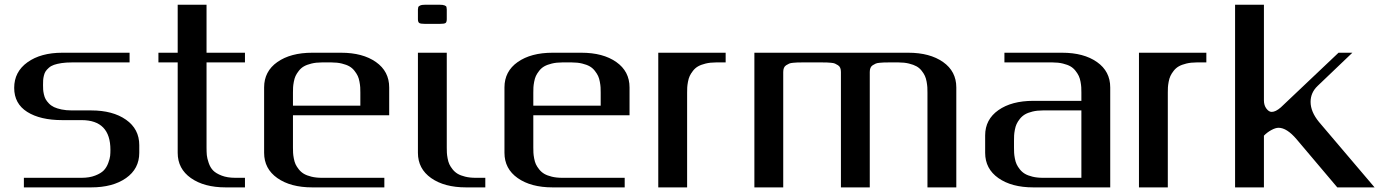

<svg xmlns="http://www.w3.org/2000/svg" viewBox="-20 -812 6018 832"><path d="M250 -291.5Q154.3 -291.5 97.9 -327.1Q41.5 -362.8 41.5 -431.2Q41.5 -501 99.1 -542.2Q156.7 -583.5 250 -583.5H541.5V-541.5H291.5Q266.1 -541.5 246.6 -538.6Q227.1 -535.6 213.9 -531Q200.7 -526.4 191.7 -518.3Q182.6 -510.3 177.7 -502.9Q172.9 -495.6 170.2 -484.4Q167.5 -473.1 167 -464.8Q166.5 -456.5 166.5 -443.8Q166.5 -432.1 167 -423.8Q167.5 -415.5 170.2 -403.3Q172.9 -391.1 177.7 -382.3Q182.6 -373.5 191.9 -363.8Q201.2 -354 214.1 -347.9Q227.1 -341.8 246.8 -337.6Q266.6 -333.5 291.5 -333.5H375Q468.8 -333.5 526.1 -293.2Q583.5 -252.9 583.5 -183.1V-149.9Q583.5 -80.6 526.1 -40.3Q468.8 0 375 0H83.5V-41.5H333.5Q367.7 -41.5 392.6 -51.3Q417.5 -61 429.7 -73.7Q441.9 -86.4 449 -105.5Q456.1 -124.5 457.3 -136.5Q458.5 -148.4 458.5 -162.6Q458.5 -291.5 333.5 -291.5Z M875 -791.5V-583.5H1041.5V-541.5H875V-172.9Q875 -153.3 876.2 -139.9Q877.4 -126.5 884.3 -106.2Q891.1 -85.9 903.6 -73.2Q916 -60.5 940.7 -51Q965.3 -41.5 1000 -41.5H1041.5V0H958Q864.7 0 807.4 -40.3Q750 -80.6 750 -149.9V-541.5H666.5V-583.5H750V-791.5Z M1666.5 -312.5H1249.5V-172.9Q1249.5 -159.7 1250 -149.9Q1250.5 -140.1 1253.2 -125.5Q1255.9 -110.8 1260.7 -100.3Q1265.6 -89.8 1274.9 -78.1Q1284.2 -66.4 1296.9 -58.8Q1309.6 -51.3 1329.6 -46.4Q1349.6 -41.5 1374.5 -41.5H1645.5V0H1333Q1239.3 0 1181.9 -40.3Q1124.5 -80.6 1124.5 -149.9V-433.1Q1124.5 -502.9 1181.9 -543.2Q1239.3 -583.5 1333 -583.5H1458Q1551.8 -583.5 1609.1 -543.2Q1666.5 -502.9 1666.5 -433.1ZM1249.5 -354H1541.5V-410.6Q1541.5 -423.8 1541 -433.3Q1540.5 -442.9 1537.8 -457.5Q1535.2 -472.2 1530.3 -482.7Q1525.4 -493.2 1516.1 -505.1Q1506.8 -517.1 1494.1 -524.4Q1481.4 -531.7 1461.4 -536.6Q1441.4 -541.5 1416.5 -541.5H1374.5Q1349.6 -541.5 1329.6 -536.6Q1309.6 -531.7 1296.9 -524.4Q1284.2 -517.1 1274.9 -505.1Q1265.6 -493.2 1260.7 -482.7Q1255.9 -472.2 1253.2 -457.5Q1250.5 -442.9 1250 -433.3Q1249.5 -423.8 1249.5 -410.6Z M1916 -771V-729Q1916 -716.8 1911.1 -712.6Q1906.2 -708.5 1884.8 -708.5H1822.3Q1801.8 -708.5 1796.4 -712.6Q1791 -716.8 1791 -729V-771Q1791.5 -778.3 1792.5 -781.5Q1793.5 -784.7 1800.5 -788.1Q1807.6 -791.5 1822.3 -791.5H1884.8Q1899.4 -791.5 1906.5 -788.6Q1913.6 -785.6 1914.6 -782.5Q1915.5 -779.3 1916 -771ZM1916 -583.5V-172.9Q1916 -159.7 1916.5 -149.9Q1917 -140.1 1919.7 -125.5Q1922.4 -110.8 1927.2 -100.3Q1932.1 -89.8 1941.4 -78.1Q1950.7 -66.4 1963.4 -58.8Q1976.1 -51.3 1996.1 -46.4Q2016.1 -41.5 2041 -41.5H2083V0H1999.5Q1905.8 0 1848.4 -40.3Q1791 -80.6 1791 -149.9V-583.5Z M2708 -312.5H2291V-172.9Q2291 -159.7 2291.5 -149.9Q2292 -140.1 2294.7 -125.5Q2297.4 -110.8 2302.2 -100.3Q2307.1 -89.8 2316.4 -78.1Q2325.7 -66.4 2338.4 -58.8Q2351.1 -51.3 2371.1 -46.4Q2391.1 -41.5 2416 -41.5H2687V0H2374.5Q2280.8 0 2223.4 -40.3Q2166 -80.6 2166 -149.9V-433.1Q2166 -502.9 2223.4 -543.2Q2280.8 -583.5 2374.5 -583.5H2499.5Q2593.3 -583.5 2650.6 -543.2Q2708 -502.9 2708 -433.1ZM2291 -354H2583V-410.6Q2583 -423.8 2582.5 -433.3Q2582 -442.9 2579.3 -457.5Q2576.7 -472.2 2571.8 -482.7Q2566.9 -493.2 2557.6 -505.1Q2548.3 -517.1 2535.6 -524.4Q2522.9 -531.7 2502.9 -536.6Q2482.9 -541.5 2458 -541.5H2416Q2391.1 -541.5 2371.1 -536.6Q2351.1 -531.7 2338.4 -524.4Q2325.7 -517.1 2316.4 -505.1Q2307.1 -493.2 2302.2 -482.7Q2297.4 -472.2 2294.7 -457.5Q2292 -442.9 2291.5 -433.3Q2291 -423.8 2291 -410.6Z M3124.5 -583.5V-541.5H3082.5Q3057.6 -541.5 3037.6 -536.6Q3017.6 -531.7 3004.9 -524.4Q2992.2 -517.1 2982.9 -505.1Q2973.6 -493.2 2968.8 -482.7Q2963.9 -472.2 2961.2 -457.5Q2958.5 -442.9 2958 -433.3Q2957.5 -423.8 2957.5 -410.6V0H2832.5V-583.5Z M3249 -583.5H3916Q4009.3 -583.5 4066.7 -543.2Q4124 -502.9 4124 -433.1V0H3999V-410.6Q3999 -423.8 3998.5 -433.3Q3998 -442.9 3995.4 -457.8Q3992.7 -472.7 3988 -482.9Q3983.4 -493.2 3974.1 -505.1Q3964.8 -517.1 3951.9 -524.4Q3939 -531.7 3918.9 -536.6Q3898.9 -541.5 3874 -541.5H3832.5Q3818.4 -541.5 3811.3 -541.3Q3804.2 -541 3792.5 -540Q3780.8 -539.1 3774.7 -536.4Q3768.6 -533.7 3761.7 -529.3Q3754.9 -524.9 3752 -517.6Q3749 -510.3 3749 -500V0H3624V-500Q3624 -510.3 3621.1 -517.6Q3618.2 -524.9 3611.3 -529.3Q3604.5 -533.7 3598.4 -536.4Q3592.3 -539.1 3580.8 -540Q3569.3 -541 3562.3 -541.3Q3555.2 -541.5 3541 -541.5H3457.5Q3443.4 -541.5 3436.3 -541.3Q3429.2 -541 3417.5 -540Q3405.8 -539.1 3399.7 -536.4Q3393.6 -533.7 3386.7 -529.3Q3379.9 -524.9 3377 -517.6Q3374 -510.3 3374 -500V0H3249Z M4332.5 -541.5V-583.5H4582.5Q4676.3 -583.5 4733.6 -543.2Q4791 -502.9 4791 -433.1V0H4457.5Q4363.8 0 4306.4 -40.3Q4249 -80.6 4249 -149.9V-225.1Q4249 -294.4 4306.4 -334.7Q4363.8 -375 4457.5 -375H4666V-410.6Q4666 -423.8 4665.5 -433.3Q4665 -442.9 4662.4 -457.5Q4659.7 -472.2 4654.8 -482.7Q4649.9 -493.2 4640.6 -505.1Q4631.3 -517.1 4618.7 -524.4Q4606 -531.7 4585.9 -536.6Q4565.9 -541.5 4541 -541.5ZM4666 -41.5V-333.5H4499Q4474.1 -333.5 4454.1 -328.6Q4434.1 -323.7 4421.4 -316.2Q4408.7 -308.6 4399.4 -296.9Q4390.1 -285.2 4385.3 -274.7Q4380.4 -264.2 4377.7 -249.5Q4375 -234.9 4374.5 -225.1Q4374 -215.3 4374 -202.1V-172.9Q4374 -159.7 4374.5 -149.9Q4375 -140.1 4377.7 -125.5Q4380.4 -110.8 4385.3 -100.3Q4390.1 -89.8 4399.4 -78.1Q4408.7 -66.4 4421.4 -58.8Q4434.1 -51.3 4454.1 -46.4Q4474.1 -41.5 4499 -41.5Z M5207.5 -583.5V-541.5H5165.5Q5140.6 -541.5 5120.6 -536.6Q5100.6 -531.7 5087.9 -524.4Q5075.2 -517.1 5065.9 -505.1Q5056.6 -493.2 5051.8 -482.7Q5046.9 -472.2 5044.2 -457.5Q5041.5 -442.9 5041 -433.3Q5040.5 -423.8 5040.5 -410.6V0H4915.5V-583.5Z M5457 -791.5V-377Q5457 -355.5 5467.8 -341.3Q5478.5 -327.1 5490.7 -327.1Q5507.8 -327.1 5530.3 -346.7L5780.3 -583.5H5840.3L5689.5 -439.5Q5659.2 -410.6 5659.2 -370.6Q5659.2 -327.6 5695.8 -283.2L5936.5 0H5774.9L5598.6 -208.5Q5556.2 -258.3 5520.5 -258.3Q5507.3 -258.3 5489.3 -248.5Q5471.2 -238.8 5457 -224.1V0H5332V-791.5Z"/></svg>

Font: Gputeks
Style: Bold
Weight: 600
Width: 8
Version: Version 0.9